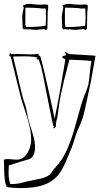

<svg xmlns="http://www.w3.org/2000/svg" viewBox="-55 -784 524 985"><path d="M282 -518Q279 -516 279 -514Q279 -512 281.5 -509Q284 -506 284 -503Q284 -500 281 -499.5Q278 -499 274.5 -498.5Q271 -498 268 -496.5Q265 -495 265 -491Q265 -486 272 -484Q279 -482 280 -477Q267 -399 254 -324.5Q241 -250 225 -175Q224 -181 218.5 -207.5Q213 -234 205 -270Q197 -306 188 -346.5Q179 -387 171 -420.5Q163 -454 157 -476.5Q151 -499 150 -499Q148 -499 147.5 -498Q147 -497 145 -497Q144 -497 143 -498Q143 -500 143.5 -500.5Q144 -501 144 -503Q144 -502 142 -508Q122 -505 102 -505Q85 -505 68 -506Q51 -507 32 -507Q23 -507 15.5 -506.5Q8 -506 4 -506Q-1 -506 0 -509Q1 -512 -2 -512Q-5 -512 -5.5 -506.5Q-6 -501 -8 -498Q-6 -496 -2.5 -495Q1 -494 1 -490Q12 -444 24.5 -395Q37 -346 50 -292Q57 -264 66.5 -237Q76 -210 84.5 -182Q93 -154 99 -125Q105 -96 105 -65Q105 -53 101 -36Q97 -19 88 -3Q79 13 65 24Q51 35 31 35Q19 35 8 33.5Q-3 32 -14 32Q-25 32 -35 35Q-34 52 -34 71Q-34 90 -33 109Q-32 128 -29.5 145Q-27 162 -21 175Q-6 178 12 179.5Q30 181 48 181Q106 181 145.5 171.5Q185 162 212 143Q239 124 256.5 96Q274 68 289 30Q297 10 305.5 -9Q314 -28 321 -49Q327 -70 334 -91.5Q341 -113 351 -133Q371 -176 380 -220.5Q389 -265 399 -308Q410 -356 418.5 -406Q427 -456 435 -498L410 -500L310 -506Q294 -506 282 -518ZM232 72Q218 87 210 100Q202 113 184 122Q165 131 146 134Q127 137 108 142Q84 146 59.5 153Q35 160 8 160H-2Q-7 146 -9 132Q-11 118 -11 104Q-11 95 -10.5 85.5Q-10 76 -10 65Q77 37 86 35Q108 31 116.5 12Q125 -7 125 -27Q125 -59 114 -94Q103 -129 95 -156Q87 -183 83 -209Q79 -235 71 -255Q66 -268 59 -295Q52 -322 44.5 -355.5Q37 -389 28.5 -425.5Q20 -462 12 -494Q30 -494 44.5 -494.5Q59 -495 70 -495Q98 -495 118 -492.5Q138 -490 138 -487L134 -486Q133 -485 133 -483Q133 -480 137 -480Q141 -480 143 -478Q151 -460 156.5 -439Q162 -418 166 -397Q166 -398 169.5 -379Q173 -360 179 -331Q185 -302 191.5 -268Q198 -234 204 -205Q210 -176 214 -156.5Q218 -137 219 -137Q220 -137 221 -137.5Q222 -138 223 -138Q222 -136 220.5 -133.5Q219 -131 219 -128Q219 -127 221 -125Q232 -129 232 -142Q232 -155 235 -166Q239 -180 240.5 -191Q242 -202 244 -216Q246 -230 248.5 -249Q251 -268 257 -298Q263 -328 273.5 -371.5Q284 -415 301 -478Q348 -476 376 -474.5Q404 -473 414 -471Q407 -431 404 -391Q401 -351 387 -316Q368 -272 354 -219.5Q340 -167 324.5 -114.5Q309 -62 287.5 -13.5Q266 35 232 72ZM192 -757Q188 -761 178 -761Q173 -761 166 -760.5Q159 -760 148 -760Q134 -760 119 -762Q104 -764 92 -764Q78 -764 74 -760L66 -758L63 -754Q63 -749 67 -748Q65 -734 64 -729.5Q63 -725 61 -716L59 -698L60 -674Q60 -658 61 -656V-640Q61 -639 65 -636V-634H68Q73 -634 79 -634Q85 -634 93 -633L97 -634Q106 -632 115 -631.5Q124 -631 133 -631Q141 -631 145 -633H155Q165 -635 167 -635Q174 -635 177 -632L178 -630L182 -631Q184 -633 186 -633V-637H188Q188 -658 189 -660L188 -667Q188 -669 188.5 -671Q189 -673 189 -675V-687Q189 -700 189.5 -708Q190 -716 190 -725L192 -741V-748ZM180 -663Q180 -656 178 -652L150 -648Q133 -647 124 -646.5Q115 -646 114 -646L88 -645Q76 -644 77 -648.5Q78 -653 75 -656V-660V-681V-732Q75 -742 76 -744L82 -745Q85 -744 119 -744V-743Q120 -743 121 -743.5Q122 -744 124 -744V-743H138L153 -741Q155 -741 156 -740.5Q157 -740 159 -740Q163 -740 167.5 -740.5Q172 -741 177 -741Q180 -739 180 -735V-732Q180 -712 180.5 -708Q181 -704 181 -700V-698V-688ZM395 -757Q391 -761 381 -761Q376 -761 369 -760.5Q362 -760 351 -760Q337 -760 322 -762Q307 -764 295 -764Q281 -764 277 -760L269 -758L266 -754Q266 -749 270 -748Q268 -734 267 -729.5Q266 -725 264 -716L262 -698L263 -674Q263 -658 264 -656V-640Q264 -639 268 -636V-634H271Q276 -634 282 -634Q288 -634 296 -633L300 -634Q309 -632 318 -631.5Q327 -631 336 -631Q344 -631 348 -633H358Q368 -635 370 -635Q377 -635 380 -632L381 -630L385 -631Q387 -633 389 -633V-637H391Q391 -658 392 -660L391 -667Q391 -669 391.5 -671Q392 -673 392 -675V-687Q392 -700 392.5 -708Q393 -716 393 -725L395 -741V-748ZM383 -663Q383 -656 381 -652L353 -648Q336 -647 327 -646.5Q318 -646 317 -646L291 -645Q279 -644 280 -648.5Q281 -653 278 -656V-660V-681V-732Q278 -742 279 -744L285 -745Q288 -744 322 -744V-743Q323 -743 324 -743.5Q325 -744 327 -744V-743H341L356 -741Q358 -741 359 -740.5Q360 -740 362 -740Q366 -740 370.5 -740.5Q375 -741 380 -741Q383 -739 383 -735V-732Q383 -712 383.5 -708Q384 -704 384 -700V-698V-688Z"/></svg>

Font: Londrina Sketch
Style: Regular
Weight: 400
Designer: Marcelo Magalhaes
Foundry: Marcelo Magalhães
Version: Version 1.002